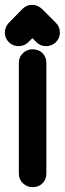

<svg xmlns="http://www.w3.org/2000/svg" viewBox="-28 -765 268 795"><path d="M65 -728Q82 -745 106 -745Q127 -745 146 -728L203 -671Q220 -654 220 -630Q220 -607 203 -590Q195 -582 184.5 -578Q174 -574 163 -574Q139 -574 123 -590L106 -607L89 -590Q81 -582 70.5 -578Q60 -574 49 -574Q25 -574 9 -590Q-8 -607 -8 -630Q-8 -641 -3.5 -652Q1 -663 9 -671ZM50 -504Q50 -529 67 -545Q84 -561 107 -561Q132 -561 148 -545Q164 -529 164 -504V-47Q164 -22 148 -6Q132 10 107 10Q84 10 67 -6Q50 -22 50 -47Z"/></svg>

Font: VDS
Style: Bold
Weight: 700
Designer: artmaker
Foundry: artmaker
Version: Version 1.000 2009 initial release